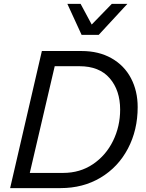

<svg xmlns="http://www.w3.org/2000/svg" viewBox="-20 -966 750 986"><path d="M487 -787H399L326 -946H394L451 -840L554 -946H634ZM32 0 195 -704H399Q487 -704 552.5 -667Q618 -630 652.5 -564.5Q687 -499 687 -416Q687 -298 637 -203Q587 -108 497 -54Q407 0 291 0ZM304 -78Q391 -78 457.5 -123Q524 -168 560.5 -242.5Q597 -317 597 -403Q597 -502 543.5 -564Q490 -626 388 -626H261L133 -78Z"/></svg>

Font: CBA Beacon Sans
Style: Italic
Weight: 400
Italic angle: -13°
Designer: Wei Huang
Foundry: Wei Huang
Version: Version 1.002